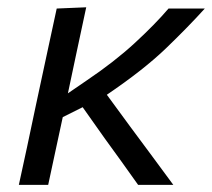

<svg xmlns="http://www.w3.org/2000/svg" viewBox="-20 -520 596 540"><path d="M33 0Q45 -54.5 56 -106Q67 -157.5 80 -219.5L90.5 -268.5Q104.5 -334 116 -387.2Q127.5 -440.5 139.5 -496L222.5 -499.5Q207.5 -429 194.2 -367.2Q181 -305.5 171 -257.5L223.5 -293.5Q301.5 -346 358.8 -398.8Q416 -451.5 454 -496H556Q510 -445 447.2 -384.5Q384.5 -324 280.5 -253.5L346.5 -163.5Q374 -126.5 405.5 -84Q437 -41.5 467.5 0H368.5Q344.5 -33.5 321.8 -65.5Q299 -97.5 274 -131.5L212.5 -218.5L156.5 -190.5Q145.5 -140 135.8 -94.5Q126 -49 115.5 0Z"/></svg>

Font: Commissioner
Style: Italic
Weight: 400
Italic angle: -12°
Designer: Kostas Bartsokas
Foundry: Kostas Bartsokas
Version: Version 1.000; ttfautohint (v1.8.3)